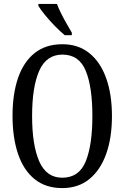

<svg xmlns="http://www.w3.org/2000/svg" viewBox="-20 -951 637 981"><path d="M298 10Q213 10 156.5 -36Q100 -82 72 -165Q44 -248 44 -359Q44 -470 72 -552Q100 -634 156.5 -679.5Q213 -725 299 -725Q380 -725 436.5 -679.5Q493 -634 522.5 -551.5Q552 -469 552 -358Q552 -247 522.5 -164.5Q493 -82 436.5 -36Q380 10 298 10ZM298 -43Q384 -43 418 -126.5Q452 -210 452 -358Q452 -507 418 -589.5Q384 -672 299 -672Q217 -672 180.5 -589.5Q144 -507 144 -358Q144 -210 180.5 -126.5Q217 -43 298 -43ZM311 -771Q289 -789 261 -817.5Q233 -846 209.5 -875Q186 -904 176 -921V-931H271Q279 -909 292.5 -882Q306 -855 321 -829Q336 -803 347 -784V-771Z"/></svg>

Font: Noto Serif Tamil ExtraCondensed
Style: Regular
Weight: 400
Width: 2
Designer: Indian Type Foundry, Tom Grace, and the Monotype Design Team
Foundry: Monotype Imaging Inc.
Version: Version 2.004; ttfautohint (v1.8.4.7-5d5b)